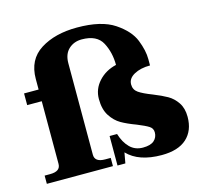

<svg xmlns="http://www.w3.org/2000/svg" viewBox="-105 -840 1028 968"><g transform="rotate(-15 408.5 -356.0)"><path d="M658 -297Q703 -279 731 -263Q759 -247 779 -217.5Q799 -188 799 -143Q799 -71 754.5 -30.5Q710 10 624 10Q504 10 445 -52L435 3H394V-151H433Q447 -105 474 -78Q501 -51 542 -51Q582 -51 600.5 -67.5Q619 -84 619 -110Q619 -131 601 -142.5Q583 -154 541 -171Q495 -188 464.5 -205.5Q434 -223 412 -257Q390 -291 390 -345Q390 -397 426 -436.5Q462 -476 518 -489Q518 -554 490.5 -606Q463 -658 384 -658Q343 -658 315.5 -632.5Q288 -607 288 -559V-82Q288 -43 342 -43H371V0H26V-43H55Q109 -43 109 -82V-409H33V-470H109V-525Q109 -626 185 -674Q261 -722 376 -722Q503 -722 571 -676.5Q639 -631 661 -575.5Q683 -520 683 -475V-442Q633 -442 599.5 -423.5Q566 -405 566 -374Q566 -346 588.5 -330.5Q611 -315 658 -297Z"/></g></svg>

Font: Taviraj Bold
Style: Regular
Weight: 700
Designer: Katatrad Team
Foundry: CadsonDemak
Version: Version 1.030